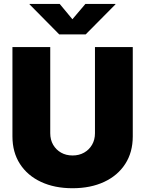

<svg xmlns="http://www.w3.org/2000/svg" viewBox="-20 -973 758 1002"><path d="M358.4 9.3Q264.6 9.3 194.1 -23.7Q123.5 -56.6 84.2 -117.4Q44.9 -178.2 44.9 -261.2V-727.5H242.2V-277.8Q242.2 -243.7 257.3 -217.5Q272.5 -191.4 298.6 -176.5Q324.7 -161.6 358.9 -161.6Q392.6 -161.6 418.9 -176.5Q445.3 -191.4 460.4 -217.5Q475.6 -243.7 475.6 -277.8V-727.5H672.9V-261.2Q672.9 -178.2 633.5 -117.4Q594.2 -56.6 523.4 -23.7Q452.6 9.3 358.4 9.3ZM291.5 -952.6 357.9 -872.6 425.8 -952.6H582.5V-950.2L427.2 -793.5H289.1L134.3 -950.2V-952.6Z"/></svg>

Font: Inter 18pt Black
Style: Regular
Weight: 900
Designer: Rasmus Andersson
Foundry: rsms
Version: Version 4.001;git-66647c0bb